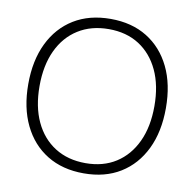

<svg xmlns="http://www.w3.org/2000/svg" viewBox="-81 -797 898 889"><g transform="rotate(10 368.5 -352.0)"><path d="M369 -715Q469 -715 541 -670.5Q613 -626 652.5 -545Q692 -464 692 -352Q692 -241 652.5 -159.5Q613 -78 541 -33.5Q469 11 369 11Q269 11 196.5 -33.5Q124 -78 84.5 -159.5Q45 -241 45 -352Q45 -463 84.5 -544.5Q124 -626 196.5 -670.5Q269 -715 369 -715ZM369 -667Q286 -667 225 -628.5Q164 -590 131 -519.5Q98 -449 98 -352Q98 -255 131 -184.5Q164 -114 225 -75.5Q286 -37 369 -37Q452 -37 512 -75.5Q572 -114 605 -184.5Q638 -255 638 -352Q638 -449 605 -519.5Q572 -590 512 -628.5Q452 -667 369 -667Z"/></g></svg>

Font: Prodigy Sans Light
Style: Regular
Weight: 300
Designer: Wei Huang
Foundry: Wei Huang
Version: Version 1.003; ttfautohint (v1.8.3)